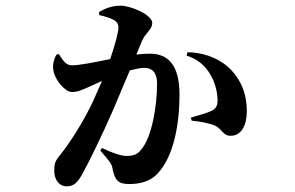

<svg xmlns="http://www.w3.org/2000/svg" viewBox="-20 -607 1040 676"><path d="M637 -411C674 -400 702 -377 721 -344C740 -312 746 -276 746 -253C746 -232 738 -222 721 -215C705 -208 687 -203 652 -193L655 -182C682 -180 718 -173 736 -165C762 -154 765 -128 792 -129C829 -129 849 -164 849 -216C849 -274 830 -329 782 -372C741 -408 686 -423 640 -423ZM329 -554C351 -549 372 -543 385 -534C392 -529 397 -521 397 -510C397 -494 386 -452 368 -399C310 -387 259 -377 233 -377C214 -377 204 -390 187 -417L178 -414C171 -399 164 -382 168 -359C173 -325 210 -283 233 -283C255 -283 270 -291 293 -301L339 -322C328 -297 317 -271 305 -245C269 -170 225 -103 190 -59C174 -40 171 -30 171 -5C171 28 191 49 213 49C236 49 250 41 268 9C294 -37 345 -143 377 -217L437 -359C457 -364 474 -368 487 -368C520 -368 533 -347 533 -312C533 -239 516 -124 476 -79C464 -64 451 -58 426 -58C405 -58 377 -68 339 -86L333 -77C368 -37 373 -31 376 -14C384 29 398 41 435 41C476 41 511 30 535 4C594 -59 612 -176 612 -274C612 -379 571 -418 508 -418C495 -418 478 -417 460 -415L480 -463C492 -491 516 -503 516 -526C516 -555 441 -587 404 -587C369 -587 346 -574 329 -565Z"/></svg>

Font: Noto Serif SC
Style: Bold
Weight: 700
Designer: Ryoko NISHIZUKA 西塚涼子 (kana & ideographs); Frank Grießhammer (Latin, Greek & Cyrillic); Wenlong ZHANG 张文龙 (bopomofo); San
Foundry: Adobe
Version: Version 2.001;hotconv 1.1.0;makeotfexe 2.6.0